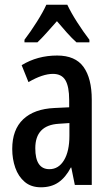

<svg xmlns="http://www.w3.org/2000/svg" viewBox="-20 -786 470 816"><path d="M223 -550Q300 -550 335 -501.5Q370 -453 370 -362V0H298L283 -74H281Q259 -32 228.5 -11Q198 10 154 10Q112 10 85 -13Q58 -36 45 -73Q32 -110 32 -153Q32 -235 78.5 -279Q125 -323 211 -327L274 -330V-361Q274 -418 258 -445Q242 -472 205 -472Q161 -472 101 -437L72 -509Q139 -550 223 -550ZM230 -260Q130 -254 130 -156Q130 -67 190 -67Q229 -67 252 -105Q275 -143 275 -209V-263ZM266 -766Q282 -732 308 -691.5Q334 -651 360 -617V-606H305Q285 -624 264.5 -647Q244 -670 222 -696Q199 -670 177.5 -646Q156 -622 139 -606H84V-617Q110 -651 136.5 -693Q163 -735 177 -766Z"/></svg>

Font: Noto Sans Lao Looped ExtraCondensed Medium
Style: Regular
Weight: 500
Width: 2
Designer: Mark Frömberg, Ben Mitchell
Foundry: The Fontpad Ltd
Version: Version 1.002; ttfautohint (v1.8.4.7-5d5b)